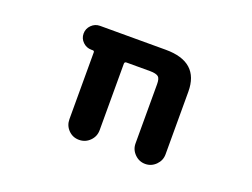

<svg xmlns="http://www.w3.org/2000/svg" viewBox="-86 -730 1173 892"><g transform="rotate(20 500.0 -283.5)"><path d="M616.2 -91.8V-384.8Q616.2 -412.1 606.4 -420.9Q594.7 -430.7 564.5 -430.7H448.2Q438.5 -430.7 438.5 -420.9V-92.8Q438.5 -61.5 416.5 -39.6Q394.5 -17.6 363.3 -17.6Q332 -17.6 310.5 -39.6Q289.1 -61.5 289.1 -92.8V-422.9Q289.1 -430.7 281.2 -430.7H274.4Q250 -430.7 232.4 -447.8Q214.8 -464.8 214.8 -489.3Q214.8 -513.7 232.4 -531.2Q250 -548.8 274.4 -548.8H599.6Q764.6 -548.8 764.6 -401.4V-91.8Q764.6 -61.5 742.7 -39.6Q720.7 -17.6 690.4 -17.6Q660.2 -17.6 638.2 -39.6Q616.2 -61.5 616.2 -91.8Z"/></g></svg>

Font: Rounded-X Mgen+ 1mn bold
Style: Bold
Weight: 700
Designer: [Source Han Sans]
Ryoko NISHIZUKA  (kana & ideographs); Paul D. Hunt (Latin, Greek & Cyrillic); Wenlong ZHANG  (bopomofo
Version: Version 1.059.20150602